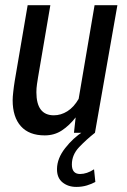

<svg xmlns="http://www.w3.org/2000/svg" viewBox="-20 -509 488 736"><path d="M151.5 10Q91.5 10 60 -25.2Q28.5 -60.5 28.5 -125Q28.5 -136.5 30.8 -157Q33 -177.5 36.5 -199L86 -489H173L126 -213.5Q124 -202 121.8 -186.5Q119.5 -171 119.5 -155.5Q119.5 -67 186.5 -67Q213.5 -67 238.2 -82.5Q263 -98 281.5 -130L342.5 -489H430L344 0H263.5L270 -59Q246 -28 217.2 -9Q188.5 10 151.5 10ZM299 -5 344 0Q311 26 283.2 55.2Q255.5 84.5 255.5 121.5Q255.5 158 287 158Q313 158 340.5 140L345.5 188.5Q332 196 313.2 201.8Q294.5 207.5 272.5 207.5Q241 207.5 219.5 190Q198 172.5 198.5 138.5Q199 98 229.8 58.8Q260.5 19.5 299 -5Z"/></svg>

Font: Cabin Condensed
Style: Italic
Weight: 400
Width: 3
Italic angle: -10°
Designer: Pablo Impallari
Foundry: Pablo Impallari. http://www.impallari.com Igino Marini. http://www.ikern.com
Version: Version 3.001; ttfautohint (v1.8.3)